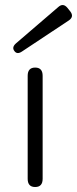

<svg xmlns="http://www.w3.org/2000/svg" viewBox="-20 -750 309 770"><path d="M121 0Q91 0 91 -33V-446Q91 -479 121 -479Q151 -479 151 -446V-33Q151 0 121 0ZM69 -544Q49 -530 38 -545Q26 -560 44 -576L214 -722Q233 -739 250 -719L262 -704Q278 -683 256 -668Z"/></svg>

Font: Zen Maru Gothic
Style: Regular
Weight: 400
Designer: Yoshimichi Ohira
Foundry: Positype
Version: Version 1.002